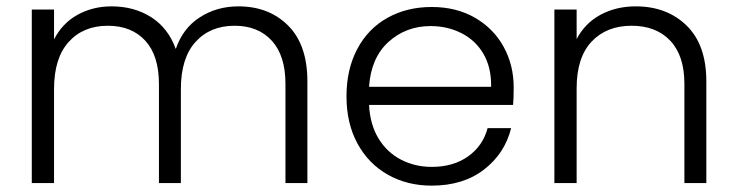

<svg xmlns="http://www.w3.org/2000/svg" viewBox="-20 -576 2317 604"><path d="M730 -556Q826 -556 886.5 -495.5Q947 -435 947 -320V0H878V-312Q878 -401 835 -448Q792 -495 718 -495Q641 -495 595 -444Q549 -393 549 -296V0H480V-312Q480 -401 437 -448Q394 -495 319 -495Q242 -495 196 -444Q150 -393 150 -296V0H80V-546H150V-452Q176 -503 224 -529.5Q272 -556 331 -556Q402 -556 455.5 -522Q509 -488 533 -422Q555 -487 608.5 -521.5Q662 -556 730 -556Z M1596 -301Q1596 -265 1594 -246H1141Q1144 -184 1171 -140Q1198 -96 1242 -73.5Q1286 -51 1338 -51Q1406 -51 1452.5 -84Q1499 -117 1514 -173H1588Q1568 -93 1502.5 -42.5Q1437 8 1338 8Q1261 8 1200 -26.5Q1139 -61 1104.5 -124.5Q1070 -188 1070 -273Q1070 -358 1104 -422Q1138 -486 1199 -520Q1260 -554 1338 -554Q1416 -554 1474.5 -520Q1533 -486 1564.5 -428.5Q1596 -371 1596 -301ZM1525 -303Q1525 -305 1525 -308Q1525 -366 1500 -408Q1475 -450 1431 -472Q1387 -494 1335 -494Q1257 -494 1202 -444Q1147 -394 1141 -303Z M1980 -556Q2078 -556 2140 -495.5Q2202 -435 2202 -320V0H2133V-312Q2133 -401 2088.5 -448Q2044 -495 1967 -495Q1888 -495 1841 -445Q1794 -395 1794 -298V0H1724V-546H1794V-453Q1820 -503 1869 -529.5Q1918 -556 1980 -556Z"/></svg>

Font: Fz Poppins Light
Style: Regular
Weight: 300
Designer: Ninad Kale (Devanagari), Jonny Pinhorn (Latin)
Foundry: Indian Type Foundry
Version: Vit hóa bi Vntype.Com & FontZin.Com